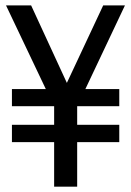

<svg xmlns="http://www.w3.org/2000/svg" viewBox="-20 -701 492 721"><path d="M427.9 -302.3H269.8V-232.4H427.9V-167.2H269.8V0H183.3V-167.2H24.8V-232.4H183.3V-302.3H24.8V-366.6H152L2.6 -680.7H96.9L231.1 -389.7L367.5 -680.7H449.2L300.6 -366.6H427.9Z"/></svg>

Font: Puralecka Narrow
Style: Regular
Weight: 400
Designer: Hector Gatti, Marcela Romero, Pablo Cosgaya and Nicolas Silva
Version: Version 1.004;PS 001.004;hotconv 1.0.70;makeotf.lib2.5.58329